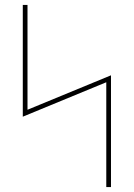

<svg xmlns="http://www.w3.org/2000/svg" viewBox="-20 -755 540 775"><path d="M409 0V-423L72 -284V-735H91V-312L428 -451V0Z"/></svg>

Font: Iosevka Curly Thin
Style: Regular
Weight: 100
Monospace: yes
Designer: Belleve Invis
Foundry: Belleve Invis
Version: Version 22.1.2; ttfautohint (v1.8.4)